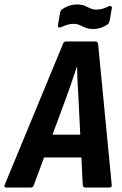

<svg xmlns="http://www.w3.org/2000/svg" viewBox="-48 -841 548 861"><path d="M-19 0Q-32 0 -27 -12L234 -643Q238 -655 248 -655H379Q391 -655 392 -643L453 -12Q455 0 441 0H335Q324 0 323 -12L304 -399Q302 -434 300 -469.5Q298 -505 298 -540H296Q285 -505 272.5 -469.5Q260 -434 247 -398L104 -12Q101 0 89 0ZM129 -135 165 -237H329L333 -135ZM369 -711Q349 -711 335 -717Q321 -723 309 -728.5Q297 -734 282 -734Q266 -734 252.5 -729.5Q239 -725 226 -719Q219 -716 215 -718.5Q211 -721 212 -729L221 -782Q222 -788 224 -792Q226 -796 230 -799Q242 -808 260 -814.5Q278 -821 297 -821Q318 -821 331 -815.5Q344 -810 356 -804Q368 -798 384 -798Q399 -798 412.5 -802Q426 -806 438 -812Q446 -816 450.5 -813Q455 -810 453 -802L444 -749Q441 -737 436 -733Q423 -723 406 -717Q389 -711 369 -711Z"/></svg>

Font: Sofia Sans Condensed ExtraBold
Style: Italic
Weight: 800
Italic angle: -9°
Version: Version 4.100